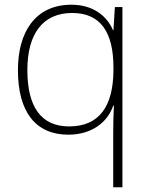

<svg xmlns="http://www.w3.org/2000/svg" viewBox="-20 -560 630 814"><path d="M460 0V234H499V-530H467L461 -432H459C434 -491 376 -540 283 -540C128 -540 56 -422 56 -263C56 -84 132 11 270 11C368 11 436 -41 460 -112H463C461 -81 460 -31 460 0ZM273 -24C155 -24 96 -106 96 -263C96 -416 161 -505 286 -505C406 -505 461 -424 461 -273V-262C460 -112 403 -24 273 -24Z"/></svg>

Font: Noto Sans Malayalam ExtraLight
Style: Regular
Weight: 200
Designer: Jelle Bosma - Monotype Design Team
Foundry: Monotype Imaging Inc.
Version: Version 2.104